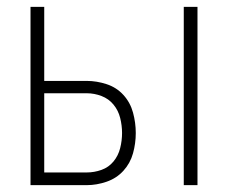

<svg xmlns="http://www.w3.org/2000/svg" viewBox="-20 -540 665 560"><path d="M516 0V-520H556V0ZM69 0V-520H109V-304H233Q262 -304 291 -294.5Q320 -285 340 -263Q360 -241 368 -211.5Q376 -182 376 -152Q376 -122 368 -93Q360 -64 340 -42Q320 -20 291 -10Q262 0 233 0ZM109 -37H233Q255 -37 276 -44.5Q297 -52 311 -69Q325 -86 330.5 -108Q336 -130 336 -152Q336 -174 330.5 -196Q325 -218 311 -235Q297 -252 276 -260Q255 -268 233 -268H109Z"/></svg>

Font: Zed Sans Extralight
Style: Regular
Weight: 200
Designer: Belleve Invis
Foundry: Belleve Invis
Version: Version 1.0.0; ttfautohint (v1.8.4)